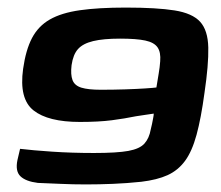

<svg xmlns="http://www.w3.org/2000/svg" viewBox="-20 -484 584 507"><path d="M33 -91Q66 -87 118 -83.5Q170 -80 228 -80Q289 -80 319 -85.5Q349 -91 361.5 -105Q374 -119 378 -142Q380 -149 381.5 -157Q383 -165 384.5 -172.5Q386 -180 386 -184Q377 -183 365.5 -181Q354 -179 339 -177Q310 -171 275.5 -166.5Q241 -162 191 -162Q107 -162 68.5 -192.5Q30 -223 41 -302Q48 -352 64.5 -383.5Q81 -415 111.5 -432.5Q142 -450 191 -457Q240 -464 312 -464Q394 -464 441 -456.5Q488 -449 508.5 -426.5Q529 -404 530 -358.5Q531 -313 520 -239Q511 -172 499 -128Q487 -84 468.5 -59Q450 -34 422.5 -21.5Q395 -9 353 -4Q315 0 278 1.5Q241 3 207 3Q172 3 140 1.5Q108 0 80 -1Q48 -5 34 -18.5Q20 -32 26 -61ZM393 -253Q396 -272 399 -289.5Q402 -307 403 -322Q405 -346 396 -359Q387 -372 363.5 -377Q340 -382 297 -382Q253 -382 226 -375.5Q199 -369 186 -354.5Q173 -340 169 -312Q166 -287 171.5 -272.5Q177 -258 195 -252.5Q213 -247 246 -247Q279 -247 310 -248Q341 -249 363.5 -250.5Q386 -252 393 -253Z"/></svg>

Font: Genos Thin
Style: Bold Italic
Weight: 700
Italic angle: -8°
Version: Version 1.010